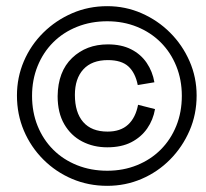

<svg xmlns="http://www.w3.org/2000/svg" viewBox="-20 -593 667 623"><path d="M328 10Q267 10 214 -12.5Q161 -35 120.5 -75.5Q80 -116 57.5 -169Q35 -222 35 -283Q35 -342 57.5 -394.5Q80 -447 120.5 -487Q161 -527 214 -550Q267 -573 328 -573Q387 -573 439.5 -550Q492 -527 532 -487Q572 -447 595 -394.5Q618 -342 618 -283Q618 -222 595 -169Q572 -116 532 -75.5Q492 -35 439.5 -12.5Q387 10 328 10ZM328 -39Q380 -39 424.5 -57Q469 -75 501.5 -107.5Q534 -140 552 -184.5Q570 -229 570 -282Q570 -334 552 -378.5Q534 -423 501.5 -455.5Q469 -488 424.5 -506Q380 -524 328 -524Q275 -524 230 -506Q185 -488 152.5 -455.5Q120 -423 102 -378.5Q84 -334 84 -282Q84 -229 102 -184.5Q120 -140 152.5 -107.5Q185 -75 230 -57Q275 -39 328 -39ZM328 -115Q283 -115 246.5 -134Q210 -153 188.5 -190Q167 -227 167 -281Q168 -361 214 -405Q260 -449 330 -449Q374 -449 405.5 -433Q437 -417 456 -389Q475 -361 481 -326L427 -317Q419 -357 396.5 -377.5Q374 -398 330 -398Q278 -398 250.5 -368Q223 -338 223 -285Q223 -228 250 -197Q277 -166 329 -166Q371 -166 395.5 -188.5Q420 -211 428 -253L483 -239Q477 -204 457.5 -176Q438 -148 406 -131.5Q374 -115 328 -115Z"/></svg>

Font: Darker Grotesque Light SemiBold
Style: Regular
Weight: 600
Version: Version 1.000;gftools[0.9.28]